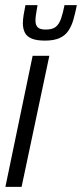

<svg xmlns="http://www.w3.org/2000/svg" viewBox="-20 -727 319 747"><path d="M1 0 107 -510H172L64 0ZM155 -569Q122 -569 103 -577Q84 -585 76.5 -600.5Q69 -616 69 -636Q69 -651 72 -669.5Q75 -688 79 -707H126Q123 -689 120.5 -674Q118 -659 118 -647Q118 -630 126.5 -621Q135 -612 158 -612Q184 -612 197 -622.5Q210 -633 217.5 -654.5Q225 -676 231 -707H279Q273 -677 266 -652Q259 -627 246.5 -608Q234 -589 212 -579Q190 -569 155 -569Z"/></svg>

Font: Saira ExtraCondensed
Style: Italic
Weight: 400
Width: 2
Italic angle: -12°
Designer: Hector Gatti with collaboration of the Omnibus-Type team
Foundry: Omnibus-Type
Version: Version 1.101